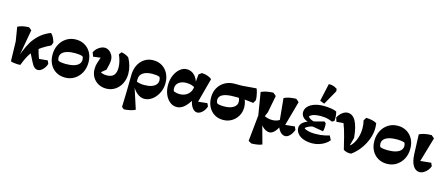

<svg xmlns="http://www.w3.org/2000/svg" viewBox="-58 -1548 5880 2524"><g transform="rotate(15 2882.0 -286.0)"><path d="M195 10Q175 13 149.5 12Q124 11 100.5 7Q77 3 63 -3L56 -272L25 -463Q50 -478 91 -487Q132 -496 177 -497L216 -466L143 -56L137 -74Q171 -171 203 -238Q235 -305 272 -350Q316 -405 367 -441.5Q418 -478 476 -499Q496 -483 511.5 -453.5Q527 -424 538 -384L522 -342Q399 -284 324 -213Q299 -190 277.5 -158.5Q256 -127 235.5 -85.5Q215 -44 195 10ZM432 16Q405 16 382.5 -4.5Q360 -25 336 -74L260 -224L364 -298Q371 -249 387 -197.5Q403 -146 427 -91L373 -125L527 -140L546 -97Q532 -50 499 -17Q466 16 432 16Z M803 20Q734 20 681 -11.5Q628 -43 598 -99Q568 -155 568 -229Q568 -307 600.5 -368.5Q633 -430 689.5 -465.5Q746 -501 818 -501Q887 -501 940 -469Q993 -437 1022.5 -381Q1052 -325 1052 -251Q1052 -173 1019.5 -112Q987 -51 931 -15.5Q875 20 803 20ZM766 -155Q832 -155 876.5 -168Q921 -181 944 -206Q967 -231 967 -265Q967 -294 953 -311Q933 -318 908 -321.5Q883 -325 855 -325Q790 -325 745 -312Q700 -299 677 -274.5Q654 -250 654 -216Q654 -186 668 -169Q688 -162 713 -158.5Q738 -155 766 -155Z M1363 20Q1300 20 1252 -8Q1204 -36 1177.5 -83Q1151 -130 1151 -187Q1151 -207 1153.5 -227.5Q1156 -248 1164 -275Q1172 -302 1186 -342Q1200 -382 1222 -441L1223 -358L1090 -341L1070 -397Q1093 -441 1133 -468Q1173 -495 1210 -495Q1240 -495 1267 -477.5Q1294 -460 1312 -429Q1330 -398 1330 -357Q1330 -331 1323 -297Q1316 -263 1305 -222L1242 -170Q1257 -161 1277.5 -155.5Q1298 -150 1325 -150Q1391 -150 1421 -184Q1451 -218 1451 -286Q1451 -326 1440.5 -370.5Q1430 -415 1410 -459L1437 -494Q1464 -490 1492.5 -478.5Q1521 -467 1539 -452Q1567 -402 1581.5 -348.5Q1596 -295 1596 -243Q1596 -170 1566.5 -110.5Q1537 -51 1484 -15.5Q1431 20 1363 20Z M1660 223 1629 199 1635 -7Q1636 -61 1636.5 -98Q1637 -135 1637.5 -166Q1638 -197 1638 -230Q1638 -311 1667.5 -371.5Q1697 -432 1749.5 -466.5Q1802 -501 1870 -501Q1939 -501 1990.5 -469Q2042 -437 2071 -380.5Q2100 -324 2100 -250Q2100 -195 2082 -146.5Q2064 -98 2033.5 -60.5Q2003 -23 1963.5 -1.5Q1924 20 1880 20Q1828 20 1780.5 -20.5Q1733 -61 1704 -126L1724 -175Q1750 -165 1777.5 -160Q1805 -155 1833 -155Q1892 -155 1932 -168.5Q1972 -182 1993 -206.5Q2014 -231 2014 -264Q2014 -278 2010.5 -290.5Q2007 -303 2001 -311Q1982 -319 1957.5 -322Q1933 -325 1906 -325Q1824 -325 1777.5 -294Q1731 -263 1731 -206Q1731 -188 1732 -172.5Q1733 -157 1735 -142L1713 -121L1813 187Q1791 201 1747.5 211Q1704 221 1660 223Z M2321 14Q2269 14 2227.5 -19.5Q2186 -53 2162 -109.5Q2138 -166 2138 -237Q2138 -309 2164 -369Q2190 -429 2233 -465Q2276 -501 2327 -501Q2387 -501 2431 -457Q2475 -413 2489 -339L2493 -288Q2467 -307 2436 -316.5Q2405 -326 2366 -326Q2303 -326 2264 -296Q2225 -266 2225 -216Q2225 -203 2227.5 -192.5Q2230 -182 2235 -175Q2255 -168 2274.5 -164Q2294 -160 2316 -160Q2358 -160 2391 -175.5Q2424 -191 2446 -219Q2468 -247 2474 -284L2480 -319L2478 -345L2489 -474L2528 -503Q2567 -503 2606.5 -489.5Q2646 -476 2665 -456L2567 -91L2556 -124L2700 -140L2719 -99Q2710 -69 2691 -43Q2672 -17 2648 -1.5Q2624 14 2602 14Q2572 14 2547 -10.5Q2522 -35 2506.5 -77Q2491 -119 2488 -174L2522 -113H2455L2510 -141Q2465 -62 2419 -24Q2373 14 2321 14Z M2954 20Q2887 20 2836 -11Q2785 -42 2756 -98Q2727 -154 2727 -226Q2727 -301 2759.5 -357.5Q2792 -414 2849 -446.5Q2906 -479 2981 -479H3079L3274 -495Q3283 -477 3290.5 -448.5Q3298 -420 3302 -391Q3306 -362 3305 -341L3281 -299L3138 -315H3014Q2913 -315 2863 -289.5Q2813 -264 2813 -215Q2813 -202 2816.5 -190.5Q2820 -179 2827 -170Q2842 -162 2864 -158.5Q2886 -155 2922 -155Q3001 -155 3047.5 -184Q3094 -213 3094 -262Q3094 -287 3084 -310Q3074 -333 3056 -348L3132 -364Q3157 -330 3169.5 -291.5Q3182 -253 3182 -210Q3182 -146 3152 -94Q3122 -42 3070.5 -11Q3019 20 2954 20Z M3395 223 3352 199 3392 -195 3411 -16 3338 -463Q3356 -472 3383 -480Q3410 -488 3441.5 -492.5Q3473 -497 3504 -497L3544 -463L3499 -230L3464 -148V-75L3539 197Q3522 208 3481 215Q3440 222 3395 223ZM3585 20Q3560 20 3534 7Q3508 -6 3485.5 -29Q3463 -52 3448 -81L3453 -183Q3466 -172 3486 -164Q3506 -156 3530.5 -151Q3555 -146 3579 -146Q3613 -146 3643.5 -156.5Q3674 -167 3690 -184L3704 -96Q3682 -43 3649.5 -11.5Q3617 20 3585 20ZM3797 14Q3757 14 3724 -26.5Q3691 -67 3679 -131V-154L3649 -463Q3667 -473 3694 -481Q3721 -489 3752.5 -493Q3784 -497 3815 -497L3855 -463L3755 -103L3724 -124L3890 -142L3909 -99Q3890 -48 3859.5 -17Q3829 14 3797 14Z M4165 14Q4097 14 4045.5 -5Q3994 -24 3965.5 -59Q3937 -94 3937 -139Q3937 -183 3979.5 -216Q4022 -249 4088 -258L4099 -266L4249 -306L4271 -286Q4274 -270 4274 -249.5Q4274 -229 4271 -208.5Q4268 -188 4263 -176L4119 -201Q4101 -200 4081 -192Q4061 -184 4044 -174Q4027 -164 4020 -153Q4034 -138 4075 -127.5Q4116 -117 4165 -117Q4207 -117 4239 -120Q4271 -123 4300.5 -129.5Q4330 -136 4364 -146L4393 -89Q4371 -59 4334 -35.5Q4297 -12 4253 1Q4209 14 4165 14ZM4151 -228 4084 -239Q4022 -242 3983.5 -273.5Q3945 -305 3945 -351Q3945 -395 3976 -429Q4007 -463 4062 -482Q4117 -501 4188 -501Q4245 -501 4292 -493Q4339 -485 4364 -472Q4372 -446 4374.5 -413.5Q4377 -381 4374 -346L4343 -329Q4314 -342 4289.5 -349Q4265 -356 4239 -359Q4213 -362 4179 -362Q4126 -362 4088 -350Q4050 -338 4034 -316Q4042 -303 4060.5 -291Q4079 -279 4104.5 -271.5Q4130 -264 4155 -264ZM4185 -531 4124 -554 4177 -794Q4198 -797 4220 -792.5Q4242 -788 4261.5 -779Q4281 -770 4293 -761L4296 -728Z M4697 12Q4671 16 4640 9Q4609 2 4591 -12L4550 -179Q4537 -229 4523.5 -272.5Q4510 -316 4496 -350L4402 -342L4384 -396Q4407 -440 4443.5 -468Q4480 -496 4517 -496Q4585 -496 4626 -422Q4667 -348 4681 -198L4642 -53L4621 -66Q4661 -85 4691 -127Q4721 -169 4738 -226Q4755 -283 4755 -347Q4755 -375 4752 -400Q4749 -425 4742 -453L4767 -494Q4862 -491 4912 -460Q4914 -442 4915.5 -425Q4917 -408 4917 -392Q4917 -320 4889.5 -245Q4862 -170 4812.5 -102.5Q4763 -35 4697 12ZM4620 -29 4601 -64 4630 -107 4689 -75Z M5183 20Q5114 20 5061 -11.5Q5008 -43 4978 -99Q4948 -155 4948 -229Q4948 -307 4980.5 -368.5Q5013 -430 5069.5 -465.5Q5126 -501 5198 -501Q5267 -501 5320 -469Q5373 -437 5402.5 -381Q5432 -325 5432 -251Q5432 -173 5399.5 -112Q5367 -51 5311 -15.5Q5255 20 5183 20ZM5146 -155Q5212 -155 5256.5 -168Q5301 -181 5324 -206Q5347 -231 5347 -265Q5347 -294 5333 -311Q5313 -318 5288 -321.5Q5263 -325 5235 -325Q5170 -325 5125 -312Q5080 -299 5057 -274.5Q5034 -250 5034 -216Q5034 -186 5048 -169Q5068 -162 5093 -158.5Q5118 -155 5146 -155Z M5625 14Q5573 14 5538.5 -40Q5504 -94 5500 -198L5490 -463Q5513 -476 5557.5 -486.5Q5602 -497 5657 -497L5697 -463L5590 -97L5549 -125L5745 -145L5764 -102Q5754 -72 5732.5 -45.5Q5711 -19 5683 -2.5Q5655 14 5625 14Z"/></g></svg>

Font: Eczar
Style: Bold
Weight: 700
Designer: Vaibhav Singh
Foundry: Rosetta Type Foundry
Version: Version 2.000